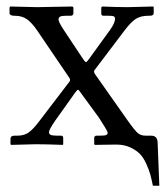

<svg xmlns="http://www.w3.org/2000/svg" viewBox="-20 -451 519 599"><path d="M342.3 0Q342.3 0 275.9 1L273.9 -1V-20Q273.9 -27.8 281.7 -27.8H293.5Q306.6 -27.8 311.3 -29.8Q315.9 -31.7 315.9 -37.1Q315.9 -42 288.6 -84L230 -164.1Q226.1 -170.9 222.7 -170.9Q221.2 -170.9 214.8 -162.6L149.9 -71.3Q132.8 -45.4 132.8 -39.1Q132.8 -32.7 138.2 -30.3Q143.6 -27.8 156.7 -27.8H170.4Q177.2 -27.8 177.2 -20V-1L175.8 1Q124 -1 91.3 -1L15.1 1L12.7 -1V-18.1Q12.7 -27.8 25.9 -27.8H34.7Q56.2 -27.8 70.3 -38.3Q84.5 -48.8 103.5 -74.2L196.3 -195.8Q198.7 -198.7 198.7 -201.7Q198.7 -204.6 195.8 -209L96.2 -355.5Q79.6 -379.9 64.2 -390.9Q48.8 -401.9 24.9 -401.9H22.5Q17.6 -401.9 13.7 -404.1Q9.8 -406.2 9.8 -409.2V-427.7L11.7 -430.7L95.7 -428.7L206.1 -430.7L209 -427.7V-409.7Q209 -406.2 206.8 -404.1Q204.6 -401.9 201.7 -401.9H186Q171.9 -401.9 167.2 -398.9Q162.6 -396 162.6 -390.1Q162.6 -382.3 178.7 -357.9L239.7 -266.1Q245.6 -257.3 248 -257.3Q251 -257.3 256.3 -265.1L322.8 -356.9Q338.9 -379.4 338.9 -392.1Q338.9 -397.9 335 -399.9Q331.1 -401.9 318.4 -401.9H302.7Q295.9 -401.9 295.9 -409.2V-427.7L298.8 -430.7Q346.7 -428.7 377 -428.7L458 -430.7L459.5 -428.7V-409.7Q459.5 -401.9 447.3 -401.9H443.4Q419.4 -401.9 404.1 -392.3Q388.7 -382.8 368.2 -355.5L275.4 -232.9Q273.4 -231 273.4 -227.5Q273.4 -226.1 275.4 -221.2L378.9 -74.2Q401.4 -42.5 410.6 -35.2Q419.9 -27.8 434.1 -27.8H450.7Q470.7 -27.8 471.7 -7.8L477.1 128.4H457Q452.6 106.9 448.7 92.8Q444.8 78.6 436 59.3Q427.2 40 415.8 28.6Q404.3 17.1 385.5 8.5Q366.7 0 342.3 0Z"/></svg>

Font: Libertinage
Style: f
Weight: 400
Designer: OSP
Foundry: OSP
Version: Version 1.0; 2008; OFL relea